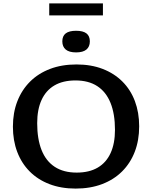

<svg xmlns="http://www.w3.org/2000/svg" viewBox="-20 -1092 890 1123"><path d="M427.5 -715Q512.5 -715 580.2 -689Q648 -663 696 -615Q744 -567 769 -500.5Q794 -434 794 -353Q794 -271 768.2 -204.2Q742.5 -137.5 694 -89.2Q645.5 -41 576.8 -15Q508 11 422.5 11Q337.5 11 269.5 -15Q201.5 -41 153.8 -89Q106 -137 80.8 -203.5Q55.5 -270 55.5 -351Q55.5 -433 81.5 -499.8Q107.5 -566.5 156 -614.8Q204.5 -663 273 -689Q341.5 -715 427.5 -715ZM428.5 -82.5Q502 -82.5 551.8 -111.8Q601.5 -141 627 -197Q652.5 -253 652.5 -332.5Q652.5 -425.5 626.5 -490Q600.5 -554.5 549.2 -588Q498 -621.5 421.5 -621.5Q348 -621.5 298.2 -592.2Q248.5 -563 223 -507.2Q197.5 -451.5 197.5 -371.5Q197.5 -279 223.2 -214.2Q249 -149.5 300.5 -116Q352 -82.5 428.5 -82.5ZM425 -785.5Q384.5 -785.5 364.5 -802.2Q344.5 -819 344.5 -850Q344.5 -881.5 364.5 -896.8Q384.5 -912 425 -912Q465.5 -912 485.5 -896.8Q505.5 -881.5 505.5 -850Q505.5 -819 485.5 -802.2Q465.5 -785.5 425 -785.5ZM268 -1002V-1072H582V-1002Z"/></svg>

Font: Newsreader 7pt Medium
Style: Regular
Weight: 500
Designer: Hugues Gentile
Foundry: Production Type
Version: Version 1.003